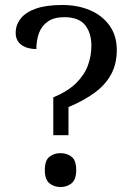

<svg xmlns="http://www.w3.org/2000/svg" viewBox="-20 -744 540 771"><path d="M194 -201V-353Q252 -377 285.5 -410Q319 -443 333 -481.5Q347 -520 347 -560Q347 -612 321.5 -643.5Q296 -675 238 -675Q197 -675 172 -657.5Q147 -640 136.5 -611Q126 -582 126 -547Q90 -547 66.5 -563.5Q43 -580 43 -612Q43 -644 63 -669.5Q83 -695 124.5 -709.5Q166 -724 230 -724Q293 -724 342.5 -702.5Q392 -681 420.5 -640.5Q449 -600 449 -543Q449 -488 426.5 -446Q404 -404 360.5 -372Q317 -340 255 -314V-201ZM223 7Q197 7 178.5 -8Q160 -23 160 -61Q160 -100 178.5 -114.5Q197 -129 223 -129Q249 -129 267.5 -114.5Q286 -100 286 -61Q286 -23 267.5 -8Q249 7 223 7Z"/></svg>

Font: Noto Serif Tamil
Style: Regular
Weight: 400
Designer: Indian Type Foundry, Tom Grace, and the Monotype Design Team
Foundry: Monotype Imaging Inc.
Version: Version 2.003